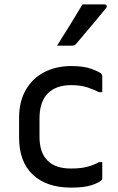

<svg xmlns="http://www.w3.org/2000/svg" viewBox="-20 -844 540 875"><path d="M305 -543Q362 -543 397 -530Q432 -517 442 -508Q446 -503 446 -497V-424H431Q408 -436 377.5 -446Q347 -456 304 -456Q235 -456 197.5 -418Q160 -380 160 -303V-221Q160 -147 198 -111Q233 -76 304 -76Q348 -76 378 -84Q408 -92 431 -105H446V-31Q446 -26 443 -23Q432 -12 398.5 -0.5Q365 11 304 11Q192 11 129.5 -48Q67 -107 67 -217V-306Q67 -382 98 -435Q129 -488 182.5 -515.5Q236 -543 305 -543ZM356 -824H456Q464 -824 466 -818Q468 -812 463 -807Q439 -777 418.5 -752.5Q398 -728 376.5 -703Q355 -678 327 -644Q321 -636 310 -636H240Q269 -681 298 -728.5Q327 -776 356 -824Z"/></svg>

Font: Recursive Sn Lnr St
Style: Regular
Weight: 400
Version: Version 1.079;hotconv 1.0.112;makeotfexe 2.5.65598; ttfautoh